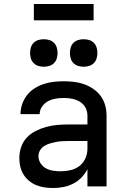

<svg xmlns="http://www.w3.org/2000/svg" viewBox="-20 -936 640 964"><path d="M247 8Q226 8 204.5 5Q183 2 163 -6Q143 -14 126 -28Q109 -42 98 -60Q87 -78 82 -99Q77 -120 77 -142Q77 -170 86 -197Q95 -224 114 -244.5Q133 -265 158.5 -278Q184 -291 211 -298.5Q238 -306 265.5 -308.5Q293 -311 321 -311H419V-356Q419 -370 414.5 -383.5Q410 -397 401 -408Q392 -419 380 -426Q368 -433 354.5 -437Q341 -441 327 -442.5Q313 -444 299 -444Q278 -444 258 -440.5Q238 -437 220.5 -427.5Q203 -418 191 -400.5Q179 -383 179 -363Q179 -363 179 -363Q179 -363 179 -363H83Q83 -363 83 -363Q83 -363 83 -364Q83 -389 91.5 -413.5Q100 -438 115.5 -458Q131 -478 153 -492Q175 -506 199 -514Q223 -522 248 -525Q273 -528 299 -528Q325 -528 351 -525Q377 -522 401.5 -513.5Q426 -505 448 -490Q470 -475 485.5 -454Q501 -433 508 -407.5Q515 -382 515 -356V0H419V-87Q407 -63 389 -44.5Q371 -26 347.5 -14Q324 -2 298.5 3Q273 8 247 8ZM284 -76Q309 -76 333.5 -81.5Q358 -87 378 -102Q398 -117 408.5 -140.5Q419 -164 419 -189V-228H321Q306 -228 290.5 -227Q275 -226 260 -223Q245 -220 230 -215.5Q215 -211 202 -203Q189 -195 181 -181Q173 -167 173 -152Q173 -133 183.5 -116.5Q194 -100 210.5 -91Q227 -82 246 -79Q265 -76 284 -76ZM400 -601Q386 -601 372.5 -605Q359 -609 349 -619Q339 -629 335 -642.5Q331 -656 331 -670Q331 -684 335 -697.5Q339 -711 349 -721Q359 -731 372.5 -735Q386 -739 400 -739Q414 -739 427.5 -735Q441 -731 451 -721Q461 -711 465 -697.5Q469 -684 469 -670Q469 -656 465 -642.5Q461 -629 451 -619Q441 -609 427.5 -605Q414 -601 400 -601ZM200 -601Q186 -601 172.5 -605Q159 -609 149 -619Q139 -629 135 -642.5Q131 -656 131 -670Q131 -684 135 -697.5Q139 -711 149 -721Q159 -731 172.5 -735Q186 -739 200 -739Q214 -739 227.5 -735Q241 -731 251 -721Q261 -711 265 -697.5Q269 -684 269 -670Q269 -656 265 -642.5Q261 -629 251 -619Q241 -609 227.5 -605Q214 -601 200 -601ZM150 -834V-916H450V-834Z"/></svg>

Font: Iosevka Custom Medium Extended
Style: Regular
Weight: 500
Width: 7
Monospace: yes
Designer: Belleve Invis
Foundry: Belleve Invis
Version: Version 11.2.4; ttfautohint (v1.8.4)